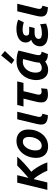

<svg xmlns="http://www.w3.org/2000/svg" viewBox="1222 -2066 858 3342"><g transform="rotate(-90 1651.0 -395.0)"><path d="M17 0 143 -524H273L225 -328Q254 -352 284.5 -379Q315 -406 343.5 -432Q372 -458 396.5 -482Q421 -506 439 -524H596Q571 -495 540.5 -464Q510 -433 476 -401.5Q442 -370 406 -339.5Q370 -309 332 -280Q364 -246 396 -197.5Q428 -149 454.5 -97Q481 -45 495 0H350Q335 -41 311 -85Q287 -129 259.5 -169.5Q232 -210 205 -239L146 0Z M774 13Q710 13 665 -13Q620 -39 597 -85.5Q574 -132 574 -194Q574 -262 595 -323.5Q616 -385 655 -433Q694 -481 748 -509Q802 -537 868 -537Q933 -537 977.5 -511Q1022 -485 1045 -439Q1068 -393 1068 -330Q1068 -263 1047.5 -201Q1027 -139 989 -91Q951 -43 896.5 -15Q842 13 774 13ZM786 -98Q813 -98 836.5 -110Q860 -122 878.5 -143.5Q897 -165 910.5 -193Q924 -221 931 -252.5Q938 -284 938 -317Q938 -369 918.5 -397.5Q899 -426 856 -426Q829 -426 806 -414Q783 -402 764 -380.5Q745 -359 731.5 -331Q718 -303 711 -271.5Q704 -240 704 -207Q704 -155 723.5 -126.5Q743 -98 786 -98Z M1317 10Q1267 9 1230.5 -2Q1194 -13 1174 -38.5Q1154 -64 1154 -108Q1154 -125 1157 -145Q1160 -165 1165 -186L1246 -524H1377L1294 -182Q1291 -169 1289 -158.5Q1287 -148 1287 -137Q1287 -117 1299 -104.5Q1311 -92 1342 -86Z M1674 11Q1636 11 1605.5 0Q1575 -11 1557 -36.5Q1539 -62 1539 -106Q1539 -128 1543 -154Q1547 -180 1555 -209L1605 -415H1468L1495 -524H1906L1879 -415H1735L1682 -194Q1679 -184 1676.5 -172Q1674 -160 1674 -148Q1674 -126 1686 -113Q1698 -100 1727 -100Q1741 -100 1755.5 -102Q1770 -104 1785 -108L1775 -3Q1751 4 1725.5 7.5Q1700 11 1674 11Z M2108 14Q2043 14 2003.5 -15.5Q1964 -45 1946 -91.5Q1928 -138 1928 -190Q1928 -253 1948.5 -314.5Q1969 -376 2010.5 -426Q2052 -476 2114.5 -506Q2177 -536 2260 -536Q2292 -536 2324 -532.5Q2356 -529 2386.5 -521.5Q2417 -514 2442 -501L2373 -219Q2368 -199 2365 -182Q2362 -165 2362 -151Q2362 -126 2376 -114Q2390 -102 2423 -99L2381 10Q2330 10 2298.5 -3Q2267 -16 2250 -38Q2227 -20 2191 -3Q2155 14 2108 14ZM2140 -97Q2165 -97 2187.5 -107Q2210 -117 2232 -136Q2233 -156 2235.5 -179.5Q2238 -203 2244 -226L2294 -422Q2283 -425 2269.5 -426Q2256 -427 2245 -427Q2202 -427 2167 -408Q2132 -389 2107.5 -357Q2083 -325 2070.5 -286Q2058 -247 2058 -206Q2058 -176 2065 -151.5Q2072 -127 2090 -112Q2108 -97 2140 -97ZM2279 -575 2209 -622 2357 -804 2434 -738Z M2723 13Q2665 13 2618 -1.5Q2571 -16 2543.5 -48Q2516 -80 2516 -129Q2516 -162 2529 -192.5Q2542 -223 2568 -247Q2594 -271 2631 -282Q2608 -296 2595 -320.5Q2582 -345 2582 -376Q2582 -417 2600.5 -447.5Q2619 -478 2651.5 -498Q2684 -518 2726.5 -528Q2769 -538 2817 -538Q2863 -538 2906 -529.5Q2949 -521 2980 -506L2934 -410Q2911 -418 2877 -424Q2843 -430 2809 -430Q2780 -430 2755.5 -424.5Q2731 -419 2716.5 -404.5Q2702 -390 2702 -365Q2702 -342 2715.5 -329Q2729 -316 2764 -316H2857L2835 -222H2751Q2713 -222 2689.5 -212Q2666 -202 2655.5 -186Q2645 -170 2645 -151Q2645 -121 2672 -108Q2699 -95 2742 -95Q2773 -95 2805.5 -100Q2838 -105 2864 -112.5Q2890 -120 2900 -126L2911 -22Q2886 -11 2855 -2.5Q2824 6 2790.5 9.5Q2757 13 2723 13Z M3197 10Q3147 9 3110.5 -2Q3074 -13 3054 -38.5Q3034 -64 3034 -108Q3034 -125 3037 -145Q3040 -165 3045 -186L3126 -524H3257L3174 -182Q3171 -169 3169 -158.5Q3167 -148 3167 -137Q3167 -117 3179 -104.5Q3191 -92 3222 -86Z"/></g></svg>

Font: Ubuntu Sans
Style: Bold Italic
Weight: 700
Italic angle: -13.5°
Designer: Dalton Maag Ltd
Foundry: Dalton Maag Ltd
Version: Version 1.006